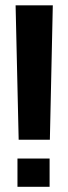

<svg xmlns="http://www.w3.org/2000/svg" viewBox="-20 -695 256 720"><path d="M50 -171H167L178 -675H38.5ZM45.5 5.5H166V-100.5H45.5Z"/></svg>

Font: Anybody UltraCondensed Thin Medium
Style: Regular
Weight: 500
Version: Version 1.111